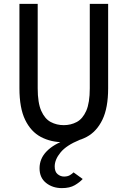

<svg xmlns="http://www.w3.org/2000/svg" viewBox="-20 -720 656 988"><path d="M308 12Q242 12 190.5 -15.2Q139 -42.5 109.5 -103.2Q80 -164 80 -265.5V-700H174V-265.5Q174 -191 192.2 -149.8Q210.5 -108.5 241 -92.2Q271.5 -76 308 -76Q344.5 -76 375 -92.2Q405.5 -108.5 423.8 -149.8Q442 -191 442 -265.5V-700H536.5V-265.5Q536.5 -165 507 -104Q477.5 -43 426 -15.5Q374.5 12 308 12ZM298.5 248Q250.5 248 217 221.2Q183.5 194.5 183.5 146Q183.5 96 220.2 58.5Q257 21 320.5 0H389.5Q322 27.5 291.8 64.2Q261.5 101 261.5 136.5Q261.5 164 276.5 176.2Q291.5 188.5 309.5 188.5Q327.5 188.5 339.5 181.5Q351.5 174.5 358.5 167L405.5 201Q391 217.5 365 232.8Q339 248 298.5 248Z"/></svg>

Font: Overpass Mono Light Medium
Style: Regular
Weight: 500
Monospace: yes
Version: Version 4.000